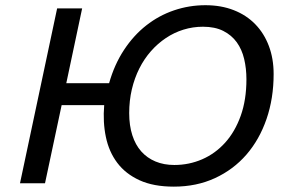

<svg xmlns="http://www.w3.org/2000/svg" viewBox="-20 -694 1072 727"><path d="M231 -378.9H393.1Q413.1 -449.7 449.5 -504.9Q485.8 -560.1 533.7 -597.7Q581.5 -635.3 638.9 -654.8Q696.3 -674.3 757.8 -674.3Q817.4 -674.3 865.2 -655.5Q913.1 -636.7 946.5 -602.3Q980 -567.9 998 -520Q1016.1 -472.2 1016.1 -413.6Q1016.1 -321.8 989.3 -243.7Q962.4 -165.5 913.1 -108.6Q863.8 -51.8 793.9 -19.5Q724.1 12.7 638.2 12.7Q561 12.7 508.3 -11.5Q455.6 -35.6 424.1 -77.4Q392.6 -119.1 380.9 -175.3Q369.1 -231.4 374.5 -295.9H213.4L150.4 0H55.7L196.3 -662.1H291ZM469.2 -265.6Q469.2 -218.8 481 -182.1Q492.7 -145.5 514.9 -120.6Q537.1 -95.7 568.8 -82.5Q600.6 -69.3 640.1 -69.3Q695.8 -69.3 745.4 -90.8Q794.9 -112.3 832.3 -153.6Q869.6 -194.8 891.4 -255.4Q913.1 -315.9 913.1 -394Q913.1 -434.6 904.5 -470.7Q896 -506.8 876.5 -533.9Q856.9 -561 825.4 -576.9Q793.9 -592.8 748.5 -592.8Q710.4 -592.8 674.8 -581.8Q639.2 -570.8 608.2 -550Q577.1 -529.3 551.5 -500.2Q525.9 -471.2 507.6 -434.8Q489.3 -398.4 479.2 -355.7Q469.2 -313 469.2 -265.6Z"/></svg>

Font: PT Astra Sans
Style: Italic
Weight: 400
Italic angle: -16°
Designer: A.Korolkova, I. Chaeva
Foundry: ParaType Ltd
Version: Version 1.001; ttfautohint (v1.6)